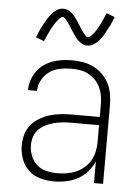

<svg xmlns="http://www.w3.org/2000/svg" viewBox="-54 -792 607 842"><g transform="rotate(5 250.0 -371.0)"><path d="M214 8Q184 8 154.5 0Q125 -8 103 -29Q81 -50 71 -79Q61 -108 61 -138Q61 -163 68 -186.5Q75 -210 90.5 -228.5Q106 -247 127.5 -259.5Q149 -272 172 -279Q195 -286 219.5 -288.5Q244 -291 268 -291H391V-348Q391 -367 387.5 -386Q384 -405 375.5 -422.5Q367 -440 353.5 -453.5Q340 -467 323 -476Q306 -485 287 -488Q268 -491 248 -491Q223 -491 198 -486Q173 -481 152.5 -466.5Q132 -452 119.5 -429Q107 -406 107 -381H67Q67 -403 74 -424Q81 -445 93.5 -463Q106 -481 124 -494Q142 -507 162.5 -514.5Q183 -522 204.5 -525Q226 -528 248 -528Q273 -528 297 -524Q321 -520 343 -509Q365 -498 382.5 -481Q400 -464 411 -442.5Q422 -421 426.5 -396.5Q431 -372 431 -348V0H391V-96Q381 -71 362.5 -50Q344 -29 320 -16Q296 -3 269 2.5Q242 8 214 8ZM227 -29Q248 -29 269 -32.5Q290 -36 309.5 -44.5Q329 -53 345 -67Q361 -81 371.5 -99Q382 -117 386.5 -138Q391 -159 391 -180V-255H268Q249 -255 230 -253Q211 -251 193 -246.5Q175 -242 157.5 -233.5Q140 -225 126.5 -211.5Q113 -198 107 -179.5Q101 -161 101 -142Q101 -118 110 -95Q119 -72 137 -56Q155 -40 179 -34.5Q203 -29 227 -29ZM309 -598Q302 -598 295 -600Q288 -602 282 -606Q276 -610 270.5 -614.5Q265 -619 260.5 -624.5Q256 -630 252 -636Q248 -642 244 -648Q240 -654 236 -660Q232 -666 228 -672.5Q224 -679 219.5 -685.5Q215 -692 211.5 -697Q208 -702 202 -708Q196 -714 191 -714Q187 -714 184 -711.5Q181 -709 178 -706.5Q175 -704 171.5 -699Q168 -694 166 -692Q164 -690 162.5 -687.5Q161 -685 159 -682.5Q157 -680 155.5 -677Q154 -674 152 -671Q150 -668 148 -664.5Q146 -661 144 -657Q142 -653 140 -649Q138 -645 136 -640.5Q134 -636 132 -631.5Q130 -627 127.5 -622Q125 -617 123 -612Q121 -607 118 -601L82 -615Q86 -625 89.5 -633.5Q93 -642 96.5 -649.5Q100 -657 104 -664.5Q108 -672 111.5 -678Q115 -684 118 -690Q121 -696 124.5 -701Q128 -706 131.5 -711Q135 -716 140 -722Q145 -728 150.5 -732.5Q156 -737 162.5 -741.5Q169 -746 176 -748Q183 -750 191 -750Q198 -750 205 -748Q212 -746 218 -742.5Q224 -739 229.5 -734Q235 -729 239.5 -723.5Q244 -718 248 -712.5Q252 -707 256 -701Q260 -695 264 -688.5Q268 -682 272 -675.5Q276 -669 280.5 -663Q285 -657 288.5 -652Q292 -647 298 -641Q304 -635 309 -635Q313 -635 316 -637.5Q319 -640 322 -642.5Q325 -645 328.5 -649.5Q332 -654 334 -656Q336 -658 337.5 -660.5Q339 -663 341 -665.5Q343 -668 344.5 -671Q346 -674 348 -677.5Q350 -681 352 -684.5Q354 -688 356 -691.5Q358 -695 360 -699Q362 -703 364 -707.5Q366 -712 368 -716.5Q370 -721 372.5 -726Q375 -731 377 -736.5Q379 -742 382 -747L418 -733Q414 -724 410.5 -715Q407 -706 403.5 -698.5Q400 -691 396 -684Q392 -677 388.5 -670.5Q385 -664 382 -658Q379 -652 375.5 -647Q372 -642 368.5 -637Q365 -632 360 -626Q355 -620 349.5 -615.5Q344 -611 337.5 -607Q331 -603 324 -600.5Q317 -598 309 -598Z"/></g></svg>

Font: Iosevka Curly Extralight
Style: Regular
Weight: 200
Monospace: yes
Designer: Belleve Invis
Foundry: Belleve Invis
Version: Version 22.1.2; ttfautohint (v1.8.4)